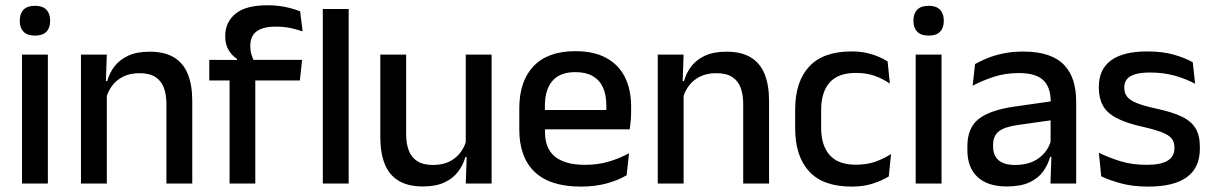

<svg xmlns="http://www.w3.org/2000/svg" viewBox="-20 -696 4600 728"><path d="M161.5 0H63.5V-489H161.5ZM112.5 -561Q83.5 -561 69.2 -575.8Q55 -590.5 55 -616.5V-618.5Q55 -644.5 69.2 -659.2Q83.5 -674 112.5 -674Q141.5 -674 155.8 -659.2Q170 -644.5 170 -618.5V-616.5Q170 -590 155.8 -575.5Q141.5 -561 112.5 -561Z M709 0H611V-302Q611 -337.5 601.2 -363.5Q591.5 -389.5 569.2 -404Q547 -418.5 508.5 -418.5Q473 -418.5 447 -405.5Q421 -392.5 404.8 -370.5Q388.5 -348.5 381.5 -320.5L365.5 -388.5H386.5Q395 -419.5 414.5 -444.8Q434 -470 466.5 -485Q499 -500 547 -500Q604.5 -500 640 -478.2Q675.5 -456.5 692.2 -415Q709 -373.5 709 -313ZM385 0H287V-489H385L381 -374.5L385 -368.5Z M993.5 -676Q1031.5 -676 1062.2 -669.5Q1093 -663 1118 -653L1127.5 -577Q1104 -585 1079.8 -590Q1055.5 -595 1025.5 -595Q990 -595 968.8 -586Q947.5 -577 938.2 -560.8Q929 -544.5 929 -522V-520Q929 -504 933.5 -489.5Q938 -475 943.5 -463.5L878.5 -461.5V-473Q860 -484.5 847 -505.8Q834 -527 834 -557V-559.5Q834 -612 873 -644Q912 -676 993.5 -676ZM948 0H850.5V-440.5H948ZM1117 -391H773.5V-469L888 -468.5L928 -469H1125.5ZM1302 0H1204V-662H1302Z M1422 -489H1520V-187Q1520 -152 1529.8 -125.8Q1539.5 -99.5 1562 -85Q1584.5 -70.5 1622.5 -70.5Q1658.5 -70.5 1684.2 -83.5Q1710 -96.5 1726.5 -118.8Q1743 -141 1749.5 -168.5L1765.5 -100.5H1744.5Q1736 -70 1716.5 -44.5Q1697 -19 1664.5 -4Q1632 11 1584 11Q1527 11 1491.2 -10.8Q1455.5 -32.5 1438.8 -74.2Q1422 -116 1422 -176ZM1746 -489H1844V0H1746L1750 -114.5L1746 -120.5Z M2182.5 11.5Q2065.5 11.5 2007.2 -44.2Q1949 -100 1949 -205V-285Q1949 -388.5 2003.2 -445.2Q2057.5 -502 2161.5 -502Q2232 -502 2279 -476.2Q2326 -450.5 2349.5 -403.5Q2373 -356.5 2373 -292V-273.5Q2373 -256.5 2371.5 -239Q2370 -221.5 2367.5 -205.5H2277.5Q2278.5 -231.5 2278.8 -254.5Q2279 -277.5 2279 -296.5Q2279 -337 2266 -365Q2253 -393 2227 -407.8Q2201 -422.5 2161.5 -422.5Q2103 -422.5 2074.5 -389.2Q2046 -356 2046 -294.5V-248.5L2046.5 -237V-193.5Q2046.5 -166 2054.8 -143.5Q2063 -121 2081.2 -104.8Q2099.5 -88.5 2128.5 -79.8Q2157.5 -71 2199 -71Q2246 -71 2287.2 -83Q2328.5 -95 2365 -115L2356 -31.5Q2323 -12 2279.2 -0.2Q2235.5 11.5 2182.5 11.5ZM2347.5 -205.5H2001V-279H2347.5Z M2896 0H2798V-302Q2798 -337.5 2788.2 -363.5Q2778.5 -389.5 2756.2 -404Q2734 -418.5 2695.5 -418.5Q2660 -418.5 2634 -405.5Q2608 -392.5 2591.8 -370.5Q2575.5 -348.5 2568.5 -320.5L2552.5 -388.5H2573.5Q2582 -419.5 2601.5 -444.8Q2621 -470 2653.5 -485Q2686 -500 2734 -500Q2791.5 -500 2827 -478.2Q2862.5 -456.5 2879.2 -415Q2896 -373.5 2896 -313ZM2572 0H2474V-489H2572L2568 -374.5L2572 -368.5Z M3209.5 11.5Q3100.5 11.5 3047.8 -46.2Q2995 -104 2995 -209.5V-280Q2995 -386 3048 -443.5Q3101 -501 3209.5 -501Q3239.5 -501 3264.8 -495.5Q3290 -490 3310.5 -481.2Q3331 -472.5 3345.5 -463L3354 -379Q3330 -396 3298.5 -407.8Q3267 -419.5 3225 -419.5Q3158 -419.5 3125.8 -383.2Q3093.5 -347 3093.5 -278V-212Q3093.5 -144.5 3125.8 -108Q3158 -71.5 3225 -71.5Q3267.5 -71.5 3300 -83.2Q3332.5 -95 3358.5 -112L3350 -27Q3327 -12.5 3291.2 -0.5Q3255.5 11.5 3209.5 11.5Z M3550 0H3452V-489H3550ZM3501 -561Q3472 -561 3457.8 -575.8Q3443.5 -590.5 3443.5 -616.5V-618.5Q3443.5 -644.5 3457.8 -659.2Q3472 -674 3501 -674Q3530 -674 3544.2 -659.2Q3558.5 -644.5 3558.5 -618.5V-616.5Q3558.5 -590 3544.2 -575.5Q3530 -561 3501 -561Z M4060.5 0H3963L3967 -116L3963.5 -131V-285L3964 -309.5Q3964 -366 3935.2 -392.5Q3906.5 -419 3843 -419Q3791.5 -419 3747.5 -404.5Q3703.5 -390 3668 -371L3677 -453Q3697 -464.5 3724 -475.5Q3751 -486.5 3785 -493.5Q3819 -500.5 3859.5 -500.5Q3915 -500.5 3953.5 -487.2Q3992 -474 4015.5 -449Q4039 -424 4049.8 -389Q4060.5 -354 4060.5 -311ZM3797.5 11Q3725 11 3686.5 -24.8Q3648 -60.5 3648 -126.5V-141.5Q3648 -211.5 3691.2 -245.2Q3734.5 -279 3827.5 -292L3974.5 -313L3980 -242L3839 -222Q3788.5 -215 3767 -197.8Q3745.5 -180.5 3745.5 -147V-140Q3745.5 -106.5 3766.2 -88.5Q3787 -70.5 3829.5 -70.5Q3868.5 -70.5 3896.5 -83.5Q3924.5 -96.5 3942 -118.2Q3959.5 -140 3966 -166.5L3979.5 -101H3961.5Q3953.5 -71 3935 -45.5Q3916.5 -20 3883.2 -4.5Q3850 11 3797.5 11Z M4333.5 11.5Q4274.5 11.5 4230 -0.8Q4185.5 -13 4155.5 -27.5L4146.5 -117Q4183.5 -98.5 4228 -84.8Q4272.5 -71 4328 -71Q4381.5 -71 4407.2 -86.8Q4433 -102.5 4433 -133.5V-137.5Q4433 -157.5 4422.5 -170.8Q4412 -184 4385.2 -194.5Q4358.5 -205 4309.5 -216Q4248 -230 4212.5 -249Q4177 -268 4161.8 -295.8Q4146.5 -323.5 4146.5 -362.5V-367Q4146.5 -433 4192.5 -467Q4238.5 -501 4330.5 -501Q4388.5 -501 4431.5 -488.5Q4474.5 -476 4502.5 -460L4511.5 -378.5Q4478 -396.5 4435.2 -408.8Q4392.5 -421 4340.5 -421Q4305 -421 4283.5 -414.2Q4262 -407.5 4252.5 -395.2Q4243 -383 4243 -366V-362.5Q4243 -344 4253 -330.2Q4263 -316.5 4288.8 -305.8Q4314.5 -295 4360.5 -285Q4422.5 -272 4459.5 -254.5Q4496.5 -237 4513 -209.8Q4529.5 -182.5 4529.5 -139.5V-132Q4529.5 -60.5 4480.5 -24.5Q4431.5 11.5 4333.5 11.5Z"/></svg>

Font: Anek Malayalam Medium Medium
Style: Regular
Weight: 500
Version: Version 1.003